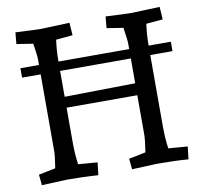

<svg xmlns="http://www.w3.org/2000/svg" viewBox="-79 -795 932 885"><g transform="rotate(-10 386.5 -352.5)"><path d="M724 -710 728 -651 650 -644Q643 -595 643 -543H747V-499H643V-167Q643 -110 650 -61L740 -54L733 5Q667 0 587 0L469 5L464 -45L543 -61Q552 -120 552 -137V-327H221V-167Q221 -110 228 -61L318 -54L311 5Q245 0 165 0L47 5L42 -45L121 -61Q130 -119 130 -137V-499H43V-543H130V-568Q130 -586 121 -644L44 -656L49 -710Q145 -705 165 -705L302 -710L306 -651L228 -644Q221 -595 221 -543H552V-568Q552 -586 543 -644L466 -656L471 -710Q567 -705 587 -705ZM221 -378 552 -383V-499H221Z"/></g></svg>

Font: Andada
Style: Regular
Weight: 400
Designer: Carolina Giovagnoli
Foundry: Carolina Giovagnoli
Version: Version 1.003